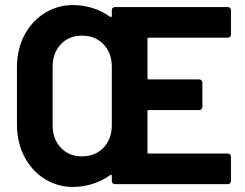

<svg xmlns="http://www.w3.org/2000/svg" viewBox="-20 -728 970 759"><path d="M893 -591Q893 -586 889.5 -582.5Q886 -579 881 -579H568Q563 -579 563 -574V-419Q563 -414 568 -414H768Q773 -414 776.5 -410.5Q780 -407 780 -402V-305Q780 -300 776.5 -296.5Q773 -293 768 -293H568Q563 -293 563 -288V-126Q563 -121 568 -121H881Q886 -121 889.5 -117.5Q893 -114 893 -109V-12Q893 -7 889.5 -3.5Q886 0 881 0H434Q429 0 425.5 -3.5Q422 -7 422 -12V-33Q422 -36 420.5 -36.5Q419 -37 419 -37Q417 -37 416 -36Q384 -13 346 -1Q308 11 268 11Q208 11 157 -20.5Q106 -52 76.5 -108.5Q47 -165 47 -237V-462Q47 -533 76.5 -589Q106 -645 157 -676.5Q208 -708 268 -708Q308 -708 346.5 -696Q385 -684 416 -661Q417 -661 418 -661Q419 -661 420.5 -661.5Q422 -662 422 -665V-688Q422 -693 425.5 -696.5Q429 -700 434 -700H881Q886 -700 889.5 -696.5Q893 -693 893 -688ZM304 -110Q357 -110 389.5 -144.5Q422 -179 422 -233V-464Q422 -518 389.5 -552.5Q357 -587 304 -587Q252 -587 220 -552.5Q188 -518 188 -464V-233Q188 -179 220 -144.5Q252 -110 304 -110Z"/></svg>

Font: LinhAnh
Style: Bold
Weight: 700
Designer: Jeremy Tribby
Foundry: Tribby Type
Version: Version 1.408